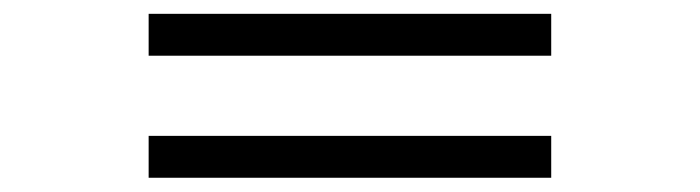

<svg xmlns="http://www.w3.org/2000/svg" viewBox="-20 -426 1002 275"><path d="M192.9 -171.4V-231.4H769.5V-171.4ZM192.9 -346.2V-406.2H769.5V-346.2Z"/></svg>

Font: Doulos SIL CyrE
Style: Regular
Weight: 400
Designer: Walt Agee, Victor Gaultney, Peter Martin, Debbi Hosken, Becca Hirsbrunner
Foundry: SIL International
Version: Version 5.000